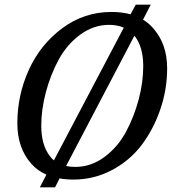

<svg xmlns="http://www.w3.org/2000/svg" viewBox="-20 -759 759 819"><path d="M150 40 178 -14Q141 -30 114 -60Q54 -127 54 -233Q54 -353 103 -461Q152 -569 245.5 -638.5Q339 -708 455 -708Q500 -708 537 -698L559 -739H623L590 -675Q614 -661 632 -640Q693 -573 693 -467Q693 -378 664 -293Q635 -208 584.5 -141Q534 -74 457.5 -33.5Q381 7 293 7Q262 7 234 2L215 40ZM156 -223Q156 -141 192 -94Q200 -83 210 -75L508 -641Q481 -653 445 -653Q379 -653 322 -611Q265 -569 230 -504Q195 -439 175.5 -365Q156 -291 156 -223ZM301 -47Q368 -47 425 -89Q482 -131 517 -196Q552 -261 571.5 -334.5Q591 -408 591 -477Q591 -559 554 -606H553L262 -51Q280 -47 301 -47Z"/></svg>

Font: Volkhov
Style: Italic
Weight: 400
Italic angle: -12°
Designer: Cyreal (www.cyreal.org)
Foundry: Cyreal (www.cyreal.org)
Version: Version 1.010